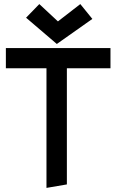

<svg xmlns="http://www.w3.org/2000/svg" viewBox="-20 -917 588 942"><path d="M374 -897 264.2 -812 172.9 -897 107.9 -830.1 258.8 -701.2 433.1 -824.2ZM208 4.9 308.1 -12.2V-582H522V-681.2H8.8V-582H208Z"/></svg>

Font: Comic Neue Angular
Style: Bold
Weight: 700
Designer: Craig Rozynski
Foundry: Craig Rozynski
Version: Version 2.003